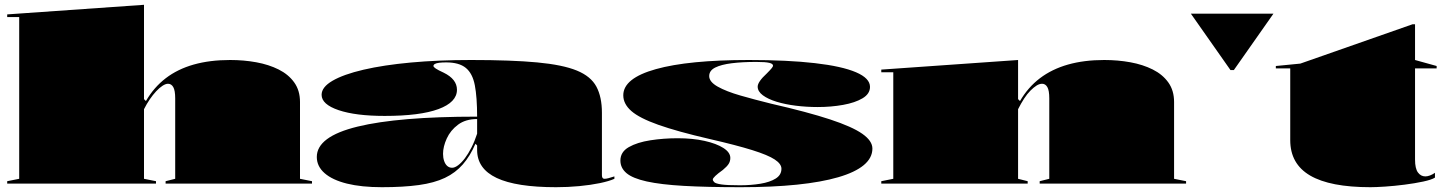

<svg xmlns="http://www.w3.org/2000/svg" viewBox="-20 -765 6036 800"><path d="M1280 -10V0H670V-10L710 -20V-355Q710 -388 702 -402Q694 -416 680 -416Q670 -416 657 -407.5Q644 -399 630.5 -384.5Q617 -370 604 -351Q591 -332 580 -310V-20L630 -10V0H10V-10L60 -20V-694H10V-705L580 -745V-352L588 -344Q621 -401 670.5 -439Q720 -477 787 -496Q854 -515 939 -515Q996 -515 1048 -505.5Q1100 -496 1141 -475.5Q1182 -455 1206 -421.5Q1230 -388 1230 -340V-20Z M1943 -515Q2111 -515 2218 -505Q2325 -495 2383.5 -471Q2442 -447 2465 -404Q2488 -361 2488 -295V-35Q2488 -28 2490.5 -24Q2493 -20 2499 -20Q2505 -20 2515 -22.5Q2525 -25 2540 -30V-20Q2518 -10 2479.5 -2Q2441 6 2393.5 10.5Q2346 15 2297 15Q2131 15 2049.5 -23.5Q1968 -62 1968 -140Q1968 -142 1968 -143.5Q1968 -145 1968 -149Q1968 -153 1968 -159L1961 -166Q1939 -115 1908.5 -80Q1878 -45 1834 -24Q1790 -3 1725.5 6Q1661 15 1571 15Q1486 15 1425.5 0Q1365 -15 1332.5 -43.5Q1300 -72 1300 -111Q1300 -196 1470 -237.5Q1640 -279 1968 -279Q1968 -360 1958.5 -409.5Q1949 -459 1921 -482Q1893 -505 1839 -505Q1822 -505 1810 -503.5Q1798 -502 1792 -498.5Q1786 -495 1786 -490Q1786 -486 1795.5 -479.5Q1805 -473 1829 -462Q1884 -435 1884 -391Q1884 -339 1807 -310.5Q1730 -282 1583 -282Q1462 -282 1391 -306Q1320 -330 1320 -370Q1320 -402 1365.5 -428.5Q1411 -455 1494.5 -474.5Q1578 -494 1692 -504.5Q1806 -515 1943 -515ZM1968 -269Q1920 -269 1888.5 -245.5Q1857 -222 1841.5 -188Q1826 -154 1826 -124Q1826 -108 1830.5 -94.5Q1835 -81 1843.5 -73.5Q1852 -66 1864 -66Q1875 -66 1889 -76.5Q1903 -87 1917 -105.5Q1931 -124 1944.5 -150.5Q1958 -177 1968 -208Z M3066 15Q2925 15 2829 9.5Q2733 4 2674.5 -9Q2616 -22 2590.5 -43.5Q2565 -65 2565 -96Q2565 -132 2600 -152Q2635 -172 2690 -180.5Q2745 -189 2804 -189Q2866 -189 2915.5 -178Q2965 -167 2994 -148.5Q3023 -130 3023 -107Q3023 -93 3016 -82Q3009 -71 2992 -57Q2971 -42 2960.5 -32Q2950 -22 2950 -17Q2950 -12 2956 -6Q2962 0 2986 3.5Q3010 7 3063 7Q3109 7 3148.5 0.5Q3188 -6 3212 -21Q3236 -36 3236 -62Q3236 -82 3208 -100.5Q3180 -119 3114.5 -139.5Q3049 -160 2936 -186Q2802 -217 2723 -245Q2644 -273 2610.5 -302.5Q2577 -332 2577 -368Q2577 -439 2713 -477Q2849 -515 3100 -515Q3262 -515 3375 -502Q3488 -489 3546.5 -464Q3605 -439 3605 -403Q3605 -374 3574 -355.5Q3543 -337 3493 -328Q3443 -319 3387 -319Q3341 -319 3296.5 -324.5Q3252 -330 3216 -341Q3180 -352 3158.5 -368Q3137 -384 3137 -404Q3137 -424 3175 -459Q3190 -474 3195.5 -481Q3201 -488 3201 -491Q3201 -495 3197.5 -498Q3194 -501 3186 -503Q3178 -505 3164.5 -506Q3151 -507 3131 -507Q3073 -507 3029 -501.5Q2985 -496 2960 -483.5Q2935 -471 2935 -448Q2935 -424 2970.5 -404Q3006 -384 3065 -367Q3124 -350 3193 -333Q3346 -298 3438.5 -267.5Q3531 -237 3573 -207.5Q3615 -178 3615 -146Q3615 -107 3579 -77Q3543 -47 3472.5 -26.5Q3402 -6 3300 4.5Q3198 15 3066 15Z M4922 -10V0H4312V-10L4352 -20V-355Q4352 -388 4344 -402Q4336 -416 4322 -416Q4311 -416 4299 -408.5Q4287 -401 4273.5 -387.5Q4260 -374 4247 -354Q4234 -334 4222 -310V-20L4262 -10V0H3652V-10L3702 -20V-464H3652V-475L4222 -515V-352L4230 -344Q4263 -401 4313 -439Q4363 -477 4430 -496Q4497 -515 4581 -515Q4638 -515 4690 -505.5Q4742 -496 4783 -475.5Q4824 -455 4848 -421.5Q4872 -388 4872 -340V-20Z M5107 -473 4942 -708H5286L5121 -473Z M5690 15Q5522 15 5439 -33.5Q5356 -82 5356 -181V-480H5296V-490L5398 -500L5866 -664H5876V-515L5966 -490V-480H5876V-100Q5876 -63 5888 -46.5Q5900 -30 5919 -30Q5928 -30 5938.5 -34Q5949 -38 5959 -45V-25Q5945 -16 5910 -8.5Q5875 -1 5832 4.5Q5789 10 5750.5 12.5Q5712 15 5690 15Z"/></svg>

Font: Kalnia Expanded
Style: Bold
Weight: 700
Width: 7
Designer: Frida Medrano
Foundry: Frida Medrano
Version: Version 1.105